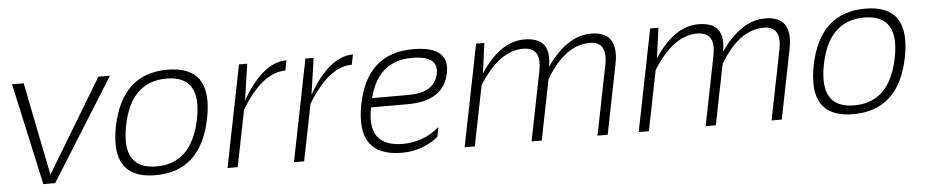

<svg xmlns="http://www.w3.org/2000/svg" viewBox="-36 -738 4654 963"><g transform="rotate(-5 2291.5 -257.0)"><path d="M38.1 -512.7H96.7L190.4 -44.4L472.7 -512.7H531.2L210.4 0H150.9Z M724.6 -39.1Q902.8 -39.1 946.8 -258.3Q989.7 -473.6 811.5 -473.6Q633.3 -473.6 590.3 -258.3Q546.4 -39.1 724.6 -39.1ZM538.6 -256.3Q590.8 -517.6 820.3 -517.6Q1049.8 -517.6 997.6 -256.3Q945.3 4.4 715.8 4.4Q487.3 4.4 538.6 -256.3Z M1078.1 0 1180.7 -512.7H1222.2L1195.3 -330.1Q1300.8 -512.7 1419.9 -512.7L1409.7 -461.9Q1293.5 -461.9 1186.5 -284.7L1129.4 0Z M1412.6 0 1515.1 -512.7H1556.6L1529.8 -330.1Q1635.3 -512.7 1754.4 -512.7L1744.1 -461.9Q1627.9 -461.9 1521 -284.7L1463.9 0Z M2215.8 -378.9Q2188 -240.2 2007.3 -240.2H1821.8Q1782.7 -43.9 1966.3 -43.9Q2068.4 -43.9 2149.9 -112.3L2140.1 -63.5Q2059.6 0 1957.5 0Q1722.7 0 1774.9 -262.2Q1825.2 -512.7 2056.2 -512.7Q2242.7 -512.7 2215.8 -378.9ZM1831.1 -286.1H2015.6Q2146 -286.1 2165 -380.4Q2182.6 -469.7 2047.4 -469.7Q1876.5 -469.7 1831.1 -286.1Z M2272 0 2374.5 -512.7H2416L2395.5 -360.4Q2495.1 -512.7 2616.2 -512.7Q2757.8 -512.7 2728 -364.3Q2832 -512.7 2952.1 -512.7Q3094.7 -512.7 3062 -349.1L2992.2 0H2940.9L3010.7 -349.1Q3034.2 -466.8 2942.4 -466.8Q2816.4 -466.8 2720.7 -302.7L2660.2 0H2608.9L2678.7 -349.1Q2702.1 -466.8 2606.4 -466.8Q2486.3 -466.8 2383.8 -302.7L2323.2 0Z M3148.4 0 3251 -512.7H3292.5L3272 -360.4Q3371.6 -512.7 3492.7 -512.7Q3634.3 -512.7 3604.5 -364.3Q3708.5 -512.7 3828.6 -512.7Q3971.2 -512.7 3938.5 -349.1L3868.7 0H3817.4L3887.2 -349.1Q3910.6 -466.8 3818.8 -466.8Q3692.9 -466.8 3597.2 -302.7L3536.6 0H3485.4L3555.2 -349.1Q3578.6 -466.8 3482.9 -466.8Q3362.8 -466.8 3260.3 -302.7L3199.7 0Z M4237.8 -39.1Q4416 -39.1 4460 -258.3Q4502.9 -473.6 4324.7 -473.6Q4146.5 -473.6 4103.5 -258.3Q4059.6 -39.1 4237.8 -39.1ZM4051.8 -256.3Q4104 -517.6 4333.5 -517.6Q4563 -517.6 4510.7 -256.3Q4458.5 4.4 4229 4.4Q4000.5 4.4 4051.8 -256.3Z"/></g></svg>

Font: Sansation Light
Style: Light Italic
Weight: 300
Designer: Bernd Montag
Version: Version 1.301